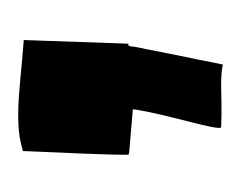

<svg xmlns="http://www.w3.org/2000/svg" viewBox="-47 -118 265 211"><g transform="rotate(-90 85.5 -12.5)"><path d="M120 100C123 87 125 74 128 61L136 21C137 14 140 4 140 -1C140 -2 141 -3 141 -4H143L147 -119H146C116 -121 89 -125 65 -125C51 -125 39 -124 26 -120H25V-119C20 -10 21 -7 21 -4C22 -3 23 -3 24 -3L71 1C66 37 47 94 51 98C71 99 86 98 98 98C109 98 117 99 120 100Z"/></g></svg>

Font: HEYCLAY
Style: Regular
Weight: 400
Designer: Marcelo Magalhaes
Foundry: Marcelo Magalhães
Version: Version 1.300;hotconv 1.0.109;makeotfexe 2.5.65596